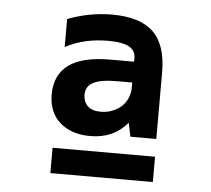

<svg xmlns="http://www.w3.org/2000/svg" viewBox="-44 -789 689 627"><g transform="rotate(5 301.0 -475.5)"><path d="M262.2 -340.8Q199.7 -340.8 162.1 -374Q125 -407.2 125 -465.3Q125 -498 136.7 -522.7Q148.4 -547.4 170.4 -563Q214.8 -595.2 307.1 -595.2H383.8V-607.9Q383.8 -621.1 377.7 -629.9Q371.6 -638.7 361.8 -644Q351.6 -649.4 335 -652.6Q318.4 -655.8 293.5 -655.8Q274.9 -655.8 256.1 -653.8Q237.3 -651.9 220.2 -647.9Q185.5 -640.1 153.8 -623V-714.8Q167 -720.2 186 -725.8Q205.1 -731.4 225.6 -735.4Q243.7 -738.8 262 -740.5Q280.3 -742.2 299.3 -742.2Q391.1 -742.2 434.6 -700.2Q478 -658.2 478 -568.8V-350.1H393.1L383.8 -395Q359.9 -367.2 330.1 -354Q299.8 -340.8 262.2 -340.8ZM289.6 -422.9Q310.1 -422.9 327.6 -429.9Q345.2 -437 357.4 -448.2Q370.6 -460.9 377.2 -477.3Q383.8 -493.7 383.8 -512.2V-526.9H334Q280.8 -526.9 256.3 -514.2Q231.9 -501.5 231.9 -473.6Q231.9 -462.9 235.6 -453.1Q239.3 -443.4 246.6 -436.5Q253.4 -430.2 263.9 -426.5Q274.4 -422.9 289.6 -422.9ZM143.1 -292H479V-209H143.1Z"/></g></svg>

Font: Hack
Style: Bold
Weight: 700
Monospace: yes
Designer: Christopher Simpkins
Foundry: Christopher Simpkins
Version: Version 2.017